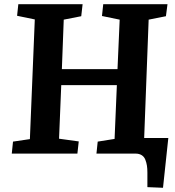

<svg xmlns="http://www.w3.org/2000/svg" viewBox="-20 -720 819 900"><path d="M35.2 0 41 -56.2 120.1 -67.9 143.1 -628.9 60.1 -646 65.9 -700.2H367.2L360.8 -644L278.8 -627.9L270 -396H530.8L541 -627.9L458 -645L463.9 -700.2H765.1L757.8 -644L676.8 -627.9L655.8 -73.2H769L744.1 160.2L670.9 157.2V88.9Q670.9 70.3 668.7 56.2Q666.5 42 661.1 28.3Q655.8 14.6 644 7.3Q632.3 0 615.2 0H432.1L438 -56.2L517.1 -68.8L527.8 -320.8H267.1L256.8 -69.8L349.1 -57.1L342.8 0Z"/></svg>

Font: Literata Book
Style: Bold Italic
Weight: 700
Italic angle: -3°
Designer: Latin by Veronika Burian and Jose Scaglione. Greek by Irene Vlachou. Cyrillic by Vera Evstafieva
Foundry: TypeTogether
Version: Version 1.003;PS 001.003;hotconv 1.0.88;makeotf.lib2.5.64775